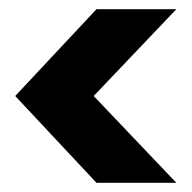

<svg xmlns="http://www.w3.org/2000/svg" viewBox="-20 -558 415 416"><path d="M183 -350 362 -538H189L13 -350L189 -162H362Z"/></svg>

Font: Queering Heavy
Style: Bold
Weight: 900
Designer: Adam Naccarato
Foundry: adamnac
Version: Version 2.000;hotconv 1.0.109;makeotfexe 2.5.65596